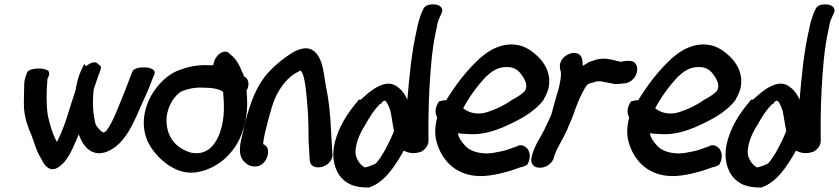

<svg xmlns="http://www.w3.org/2000/svg" viewBox="-20 -760 3771 863"><path d="M89 -384C89 -350 86 -310 88 -271C92 -228 105 -188 120 -156C134 -121 143 -81 164 -49C168 -42 198 38 258 -21L268 -30C298 -66 315 -112 334 -156C343 -131 361 -94 392 -79C438 -57 486 -86 517 -116C562 -161 588 -225 612 -280C629 -319 646 -352 662 -397C666 -406 668 -413 673 -424C682 -441 666 -451 650 -455C633 -459 588 -459 577 -442L565 -413C557 -393 551 -374 543 -355C515 -288 488 -209 457 -171C453 -168 449 -166 447 -164C445 -165 444 -165 444 -165C432 -170 421 -184 411 -198C399 -237 394 -296 401 -357C408 -377 415 -401 421 -417C431 -448 443 -460 423 -470C405 -494 372 -467 366 -462L365 -463L359 -473L354 -463C341 -438 329 -408 323 -372L321 -366C320 -361 322 -363 321 -359C314 -338 307 -314 300 -294L276 -218C264 -184 251 -151 236 -122C217 -154 204 -200 195 -241C188 -286 188 -341 193 -401V-402C193 -403 194 -405 193 -406C197 -412 207 -429 196 -444L194 -443C180 -455 121 -457 104 -438C100 -428 90 -410 89 -384Z M659 -329C613 -245 621 -166 649 -114C671 -73 708 -36 743 -14C773 5 819 25 875 12C959 -5 1036 -71 1068 -163C1095 -233 1093 -303 1088 -353C1102 -374 1098 -400 1085 -412H1083L1076 -418C1075 -423 1073 -429 1069 -435C1059 -461 1042 -496 1018 -513L1012 -519C988 -545 943 -511 939 -467H916C874 -469 832 -462 795 -448C736 -431 687 -379 659 -329ZM729 -204C722 -274 768 -338 800 -351C824 -361 858 -368 890 -366H891C933 -366 964 -361 983 -347C987 -296 992 -230 969 -165C944 -96 901 -61 838 -74C777 -92 735 -135 729 -204Z M1070 -158C1061 -121 1046 -66 1077 -34C1087 -24 1101 -12 1122 -12H1130C1154 -12 1177 -34 1183 -62C1189 -86 1182 -105 1163 -112C1163 -121 1166 -140 1170 -158L1185 -219C1191 -239 1196 -260 1203 -282C1226 -356 1267 -407 1311 -433H1312C1322 -439 1330 -443 1330 -443C1330 -443 1331 -443 1333 -441C1347 -423 1352 -383 1356 -347C1364 -270 1367 -227 1367 -128L1372 -42C1373 -11 1401 -3 1427 -10C1451 -16 1474 -36 1475 -66L1474 -67L1469 -155C1464 -257 1459 -304 1443 -384C1435 -431 1431 -489 1400 -522C1370 -555 1330 -544 1294 -523C1258 -501 1220 -471 1187 -435C1134 -378 1107 -302 1085 -221Z M1811 -312C1802 -332 1790 -352 1771 -366C1717 -416 1642 -350 1602 -312H1593C1555 -267 1514 -212 1492 -144C1468 -74 1477 -16 1504 26C1534 67 1571 83 1637 83H1638C1709 60 1755 -13 1795 -83C1804 -78 1820 -71 1841 -72C1853 -72 1863 -75 1873 -78C1898 -92 1907 -112 1906 -132C1905 -202 1906 -279 1910 -358C1915 -446 1921 -542 1943 -636V-637C1946 -656 1950 -669 1954 -677L1964 -699C1977 -723 1957 -738 1935 -740H1934C1919 -741 1894 -740 1884 -722L1873 -698C1867 -680 1860 -661 1855 -634C1829 -522 1820 -415 1811 -312ZM1578 -71C1576 -111 1596 -159 1620 -196C1641 -234 1667 -274 1690 -294H1695L1696 -300C1707 -309 1710 -309 1714 -305C1723 -295 1735 -269 1738 -245L1746 -198C1748 -190 1748 -184 1751 -170C1729 -117 1697 -55 1670 -26C1663 -20 1611 -1 1616 -10C1599 -19 1580 -46 1578 -71Z M1953 -304C1932 -273 1936 -248 1945 -232C1932 -183 1934 -145 1947 -107C1978 -19 2054 45 2178 29C2214 24 2247 16 2279 6L2319 -8C2334 -10 2343 -15 2348 -19L2349 -18C2370 -53 2361 -84 2345 -97C2335 -106 2323 -110 2307 -105L2306 -103L2263 -88C2246 -82 2223 -77 2192 -72C2136 -65 2090 -82 2070 -106C2055 -122 2043 -138 2038 -161C2053 -159 2072 -158 2091 -157C2147 -154 2200 -171 2241 -188C2297 -213 2377 -249 2424 -312L2425 -316C2469 -387 2444 -450 2416 -486C2391 -515 2360 -543 2319 -555C2237 -576 2167 -530 2117 -479C2072 -435 2024 -373 1986 -310C1970 -309 1959 -306 1953 -304ZM2062 -273C2087 -323 2129 -378 2163 -414C2192 -441 2214 -455 2245 -458C2292 -463 2312 -443 2329 -417C2343 -396 2353 -372 2339 -351C2329 -339 2306 -324 2283 -312C2251 -289 2211 -269 2170 -256C2127 -242 2087 -253 2062 -273Z M2369 -52C2364 -32 2373 -6 2406 -6C2433 -6 2457 -23 2467 -44L2468 -47L2473 -64C2485 -98 2512 -137 2531 -181V-182C2541 -207 2555 -234 2565 -267C2580 -309 2591 -332 2609 -364C2618 -380 2624 -385 2645 -389L2658 -393C2669 -396 2682 -395 2693 -392C2747 -381 2748 -382 2748 -382C2757 -382 2767 -383 2781 -385H2789C2855 -396 2866 -495 2800 -486H2791C2783 -485 2779 -484 2767 -482L2766 -483L2750 -487C2741 -489 2735 -491 2729 -492L2711 -495C2686 -499 2663 -494 2648 -488L2627 -481C2620 -475 2610 -471 2599 -464C2599 -473 2599 -482 2597 -492C2586 -552 2487 -514 2497 -454C2498 -443 2500 -442 2501 -437C2503 -418 2498 -391 2491 -362C2488 -349 2484 -337 2481 -330V-328C2478 -314 2473 -301 2469 -285L2465 -270C2463 -262 2460 -250 2457 -242C2445 -217 2432 -186 2418 -161C2404 -134 2384 -105 2374 -71Z M2816 -304C2795 -273 2799 -248 2808 -232C2795 -183 2797 -145 2810 -107C2841 -19 2917 45 3041 29C3077 24 3110 16 3142 6L3182 -8C3197 -10 3206 -15 3211 -19L3212 -18C3233 -53 3224 -84 3208 -97C3198 -106 3186 -110 3170 -105L3169 -103L3126 -88C3109 -82 3086 -77 3055 -72C2999 -65 2953 -82 2933 -106C2918 -122 2906 -138 2901 -161C2916 -159 2935 -158 2954 -157C3010 -154 3063 -171 3104 -188C3160 -213 3240 -249 3287 -312L3288 -316C3332 -387 3307 -450 3279 -486C3254 -515 3223 -543 3182 -555C3100 -576 3030 -530 2980 -479C2935 -435 2887 -373 2849 -310C2833 -309 2822 -306 2816 -304ZM2925 -273C2950 -323 2992 -378 3026 -414C3055 -441 3077 -455 3108 -458C3155 -463 3175 -443 3192 -417C3206 -396 3216 -372 3202 -351C3192 -339 3169 -324 3146 -312C3114 -289 3074 -269 3033 -256C2990 -242 2950 -253 2925 -273Z M3574 -312C3565 -332 3553 -352 3534 -366C3480 -416 3405 -350 3365 -312H3356C3318 -267 3277 -212 3255 -144C3231 -74 3240 -16 3267 26C3297 67 3334 83 3400 83H3401C3472 60 3518 -13 3558 -83C3567 -78 3583 -71 3604 -72C3616 -72 3626 -75 3636 -78C3661 -92 3670 -112 3669 -132C3668 -202 3669 -279 3673 -358C3678 -446 3684 -542 3706 -636V-637C3709 -656 3713 -669 3717 -677L3727 -699C3740 -723 3720 -738 3698 -740H3697C3682 -741 3657 -740 3647 -722L3636 -698C3630 -680 3623 -661 3618 -634C3592 -522 3583 -415 3574 -312ZM3341 -71C3339 -111 3359 -159 3383 -196C3404 -234 3430 -274 3453 -294H3458L3459 -300C3470 -309 3473 -309 3477 -305C3486 -295 3498 -269 3501 -245L3509 -198C3511 -190 3511 -184 3514 -170C3492 -117 3460 -55 3433 -26C3426 -20 3374 -1 3379 -10C3362 -19 3343 -46 3341 -71Z"/></svg>

Font: Stray Cat
Style: ExBlkCnObl
Weight: 1000
Version: Version 1.0